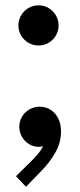

<svg xmlns="http://www.w3.org/2000/svg" viewBox="-20 -549 304 728"><path d="M49.8 -452.6Q49.8 -473.1 60.1 -490.7Q70.3 -508.3 87.9 -518.6Q105.5 -528.8 126 -528.8Q147 -528.8 164.3 -518.6Q181.6 -508.3 191.9 -490.7Q202.1 -473.1 202.1 -452.6Q202.1 -431.6 191.9 -414.3Q181.6 -397 164.3 -386.7Q147 -376.5 126 -376.5Q105.5 -376.5 87.9 -386.7Q70.3 -397 60.1 -414.3Q49.8 -431.6 49.8 -452.6ZM40.5 119.1 94.2 66.4Q110.8 50.3 123.3 35.6Q135.7 21 143.6 5.4Q136.2 7.8 127.4 7.8Q107.9 7.8 90.8 -2.2Q73.7 -12.2 63.5 -29.8Q53.2 -47.4 53.2 -68.4Q53.2 -88.9 63.5 -106.4Q73.7 -124 91.8 -134.3Q109.9 -144.5 131.3 -144.5Q153.8 -144 171.9 -132.8Q189.9 -121.6 200.7 -100.3Q211.4 -79.1 211.4 -50.8Q211.4 -7.8 189.2 30.5Q167 68.8 137.2 98.6L78.6 159.2Z"/></svg>

Font: Reddit Sans Fudge SemiBold
Style: Regular
Weight: 600
Designer: Stephen Hutchings
Foundry: Reddit
Version: Version 1.011